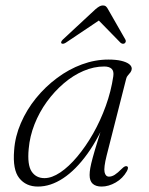

<svg xmlns="http://www.w3.org/2000/svg" viewBox="-20 -678 547 706"><path d="M372 -105.5Q361 -61.5 364.5 -45Q368 -28.5 381 -28.5Q391 -28.5 401.8 -35.2Q412.5 -42 428 -57.5Q434.5 -64 439 -66Q443.5 -68 447 -66.5Q451 -64.5 450.5 -59.8Q450 -55 446.5 -48.5Q431.5 -22 405.5 -7Q379.5 8 353.5 8Q332.5 8 321 -2.2Q309.5 -12.5 309.5 -34.5Q309.5 -46 312 -60.2Q314.5 -74.5 321 -98.5Q327.5 -122.5 339.8 -162Q352 -201.5 371.5 -263L378.5 -257Q344 -171.5 301.2 -112.2Q258.5 -53 212.2 -22.5Q166 8 119.5 8Q75.5 8 50.8 -23Q26 -54 32 -125.5Q35.5 -176.5 56.8 -225.5Q78 -274.5 112.2 -316.8Q146.5 -359 189.8 -391.2Q233 -423.5 281.2 -441.2Q329.5 -459 378.5 -459Q406.5 -459 425.5 -454.5Q444.5 -450 454.5 -442.5Q464.5 -435 464.5 -425Q464 -418 459.8 -412.2Q455.5 -406.5 450.5 -401Q445.5 -395.5 444 -388.5ZM85.5 -130.5Q80 -72 96.2 -47.5Q112.5 -23 143.5 -23Q170.5 -23 201.8 -44Q233 -65 264.2 -102.2Q295.5 -139.5 322.5 -187Q349.5 -234.5 369 -288.5Q388.5 -342.5 396.5 -397Q399.5 -416.5 390.5 -425Q381.5 -433.5 363 -433.5Q325 -433.5 287 -417.2Q249 -401 214.5 -371.5Q180 -342 152.2 -303.8Q124.5 -265.5 107 -221.2Q89.5 -177 85.5 -130.5ZM351 -607.5H338.5L423 -521Q426.5 -518 430.5 -517.2Q434.5 -516.5 438 -518.5Q441 -520.5 442.2 -524.2Q443.5 -528 441 -532.5L377.5 -643.5Q374 -650.5 369.8 -654.2Q365.5 -658 358.5 -658Q351.5 -658 345 -654.2Q338.5 -650.5 330.5 -643.5L211 -532.5Q206.5 -528 205.2 -524.2Q204 -520.5 206 -518.5Q209 -516.5 213 -517.2Q217 -518 222 -521Z"/></svg>

Font: Fraunces ExtraLight
Style: Italic
Weight: 250
Italic angle: -16°
Version: Version 1.000;[b76b70a41]